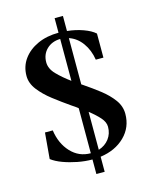

<svg xmlns="http://www.w3.org/2000/svg" viewBox="-131 -885 850 1071"><g transform="rotate(-15 294.0 -350.0)"><path d="M290 100V16Q248 16 204.5 7.5Q161 -1 123 -15Q85 -29 60 -48L73 -198H118Q129 -120 175.5 -70Q222 -20 290 -20V-280Q282 -287 273 -293Q264 -299 255 -305Q206 -339 160 -374.5Q114 -410 84.5 -448.5Q55 -487 55 -529Q55 -584 85.5 -626Q116 -668 169 -692Q222 -716 290 -716V-800H338V-713Q387 -708 430 -692.5Q473 -677 496 -656V-517H452Q443 -574 413 -615.5Q383 -657 338 -672V-405Q344 -401 347 -399Q393 -368 435.5 -335Q478 -302 505.5 -264.5Q533 -227 533 -183Q533 -105 479 -52Q425 1 338 13V100ZM181 -574Q181 -537 213 -504Q245 -471 290 -438V-680Q242 -679 211.5 -649.5Q181 -620 181 -574ZM421 -138Q421 -165 397.5 -191.5Q374 -218 338 -246V-27Q376 -39 398.5 -68.5Q421 -98 421 -138Z"/></g></svg>

Font: Wittgenstein Semibold
Style: Regular
Weight: 600
Designer: Jörg Drees
Foundry: Jörg Drees
Version: Version 1.303; ttfautohint (v1.8.4.7-5d5b)